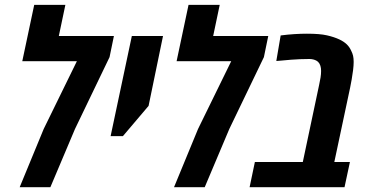

<svg xmlns="http://www.w3.org/2000/svg" viewBox="-20 -780 1538 800"><path d="M62 0 162.1 -242.7 300.3 -524.9H72.8L122.6 -759.8H252.4L225.1 -629.9H454.6L436.5 -542L292.5 -242.7L189.9 0Z M440.9 -212.9 529.3 -629.9H659.2L599.1 -338.9L492.2 -212.9Z M705.1 0 805.2 -242.7 943.4 -524.9H715.8L765.6 -759.8H895.5L868.2 -629.9H1097.7L1079.6 -542L935.5 -242.7L833 0Z M1020 0 1042 -105H1241.7L1309.6 -425.8Q1313.5 -442.9 1315.7 -457.3Q1317.9 -471.7 1317.9 -484.4Q1317.9 -496.6 1314.9 -506.1Q1312 -515.6 1305.2 -522.5Q1297.9 -528.8 1288.3 -531.5Q1278.8 -534.2 1269.5 -534.2Q1248.5 -534.2 1230.5 -533.4Q1212.4 -532.7 1193.1 -531.2Q1173.8 -529.8 1149.4 -527.3L1131.3 -525.9L1149.4 -632.3Q1179.7 -636.2 1207 -637.9Q1234.4 -639.6 1258.8 -639.6Q1312 -639.6 1342 -632.8Q1372.1 -626 1394 -615.7Q1412.6 -606.9 1424.6 -595.5Q1436.5 -584 1443.4 -568.4Q1448.7 -558.1 1451.2 -547.4Q1453.6 -536.6 1453.6 -522Q1453.6 -507.3 1451.2 -487.8Q1448.7 -468.3 1445.3 -448.7Q1441.9 -429.2 1439 -415.5L1373 -105H1438L1415.5 0Z"/></svg>

Font: Open Sans Condensed
Style: Italic
Weight: 400
Width: 3
Italic angle: -12°
Designer: Monotype Design Team
Foundry: Monotype Imaging Inc.
Version: Version 3.000